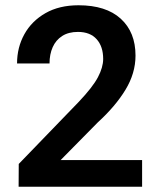

<svg xmlns="http://www.w3.org/2000/svg" viewBox="-20 -705 602 725"><path d="M516.6 0H50.3L50.8 -85.9L277.3 -320.3Q330.1 -376 349.9 -413.6Q369.6 -451.2 369.6 -482.4Q369.6 -529.3 345 -556.9Q320.3 -584.5 274.4 -584.5Q238.8 -584.5 214.8 -569.1Q190.9 -553.7 179 -526.9Q167 -500 167 -465.3H44.4Q44.4 -525.9 72 -575.7Q99.6 -625.5 151.6 -655.3Q203.6 -685.1 276.4 -685.1Q380.4 -685.1 436 -634.3Q491.7 -583.5 491.7 -495.1Q491.7 -428.2 453.6 -365.7Q415.5 -303.2 349.6 -243.2L209 -100.6H516.6Z"/></svg>

Font: Robert Sans
Style: Bold
Weight: 700
Designer: Christian Robertson (extended by Adam Twardoch)
Foundry: Google
Version: Version 12.135;April 2, 2019;FontCreator 11.5.0.2425 64-bit;